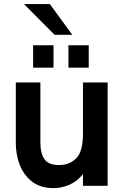

<svg xmlns="http://www.w3.org/2000/svg" viewBox="-20 -934 624 965"><path d="M249 11.5Q185 11.5 142.5 -20Q98.5 -54.5 79 -106Q59.5 -157.5 59.5 -214.5V-519.5H183V-217.5Q183 -163.5 203.2 -134Q223.5 -104.5 277 -104.5Q330 -104.5 363.5 -138.8Q397 -173 397 -261.5V-519.5H521V0H397V-58.5Q368 -22.5 329 -5.5Q290 11.5 249 11.5ZM249 -594H146.5V-706.5H249ZM426 -594H324V-706.5H426ZM343.5 -759H254.5L100.5 -913.5H230.5Z"/></svg>

Font: Acari Sans
Style: Bold
Weight: 700
Designer: Alfredo Marco Pradil and Stefan Peev (font) & Cristiano Sobral (main changes)
Foundry: Alfredo Marco Pradil and Stefan Peev (font) & Cristiano Sobral (main changes)
Version: Version 1.063; ttfautohint (v1.8.3)